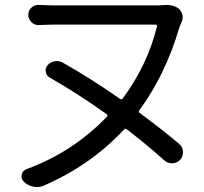

<svg xmlns="http://www.w3.org/2000/svg" viewBox="-20 -719 820 772"><path d="M700.2 -140.6Q715.8 -127 715.8 -106.4Q715.8 -89.8 705.1 -77.1Q692.4 -63.5 673.8 -62.5Q672.9 -62.5 671.9 -62.5Q654.3 -62.5 641.6 -73.2Q570.3 -137.7 489.3 -199.2Q483.4 -204.1 478.5 -198.2Q346.7 -55.7 156.2 27.3Q142.6 33.2 127.9 33.2Q121.1 33.2 113.3 31.2Q90.8 27.3 75.2 10.7Q66.4 2 66.4 -9.8Q66.4 -13.7 67.4 -17.6Q71.3 -33.2 86.9 -39.1Q271.5 -106.4 410.2 -250Q415 -254.9 409.2 -259.8Q288.1 -345.7 179.7 -407.2Q167 -414.1 164.1 -429.2Q161.1 -444.3 170.9 -456.1Q181.6 -469.7 199.2 -472.7Q203.1 -473.6 208 -473.6Q219.7 -473.6 231.4 -467.8Q343.8 -404.3 462.9 -321.3Q468.8 -317.4 473.6 -323.2Q573.2 -458 611.3 -613.3Q612.3 -615.2 610.4 -617.7Q608.4 -620.1 605.5 -620.1H201.2Q175.8 -620.1 136.7 -618.2Q135.7 -618.2 134.8 -618.2Q118.2 -618.2 106.4 -629.9Q93.8 -642.6 93.8 -659.2Q93.8 -676.8 106.4 -688.5Q118.2 -699.2 133.8 -699.2Q135.7 -699.2 136.7 -699.2Q173.8 -697.3 201.2 -697.3H613.3Q623 -697.3 633.8 -698.2Q642.6 -699.2 649.4 -699.2Q678.7 -699.2 698.2 -684.6Q710 -674.8 713.4 -659.2Q716.8 -643.6 710 -629.9Q706.1 -620.1 701.2 -608.4Q645.5 -418.9 540 -275.4Q536.1 -268.6 542 -264.6Q635.7 -195.3 700.2 -140.6Z"/></svg>

Font: Gen Jyuu Gothic P Regular
Style: Regular
Weight: 400
Designer: [Source Han Sans]
Ryoko NISHIZUKA  (kana & ideographs); Paul D. Hunt (Latin, Greek & Cyrillic); Wenlong ZHANG  (bopomofo
Version: Version 1.002.20150607